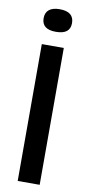

<svg xmlns="http://www.w3.org/2000/svg" viewBox="-94 -875 418 912"><g transform="rotate(10 115.0 -419.0)"><path d="M62 0V-660H168V0ZM117 -729Q83 -729 66 -742.5Q49 -756 49 -783Q49 -810 66.5 -824Q84 -838 117 -838Q152 -838 169 -824Q186 -810 186 -783Q186 -756 169 -742.5Q152 -729 117 -729Z"/></g></svg>

Font: Bricolage Grotesque Condensed Medium
Style: Regular
Weight: 500
Width: 3
Designer: Mathieu Triay
Foundry: Atelier Triay
Version: Version 1.000;gftools[0.9.30]